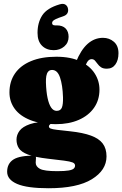

<svg xmlns="http://www.w3.org/2000/svg" viewBox="-20 -750 634 995"><path d="M344.5 -69.5Q299.5 -74.5 275.5 -77.2Q251.5 -80 242.5 -83.8Q233.5 -87.5 233.5 -95Q233.5 -99 236.5 -102.5Q239.5 -106 245 -110.5L241.5 -119.5Q174 -120 135.5 -106.8Q97 -93.5 81.2 -72.2Q65.5 -51 65.5 -26.5Q65.5 -1 77.8 18.2Q90 37.5 125.2 51Q160.5 64.5 228.5 72.5Q281.5 78.5 312.2 82.5Q343 86.5 356 91.8Q369 97 369 108Q369 117 362.2 123.5Q355.5 130 335.8 133.5Q316 137 276.5 137Q209 137 187 125Q165 113 165 93Q165 84.5 166 76Q167 67.5 166 64.5L164 56.5Q82.5 55.5 49.8 76.5Q17 97.5 17 140Q17 181 68.8 203.2Q120.5 225.5 232 225.5Q380 225.5 456 178.8Q532 132 532 60.5Q532 20 512.5 -6Q493 -32 451.5 -47.2Q410 -62.5 344.5 -69.5ZM357.5 -386.5 410 -379.5Q421.5 -410.5 431 -427Q440.5 -443.5 454.5 -443.5Q465 -443.5 472 -436Q479 -428.5 485.8 -418.8Q492.5 -409 503.5 -401.5Q514.5 -394 533.5 -394Q562.5 -394 578.2 -416.2Q594 -438.5 594 -474Q594 -513 570.2 -533.5Q546.5 -554 513.5 -554Q469.5 -554 434.2 -522.8Q399 -491.5 373 -427ZM495.5 -285.5Q495.5 -331 470.5 -369.8Q445.5 -408.5 395.8 -432.2Q346 -456 272 -456Q195 -456 140.5 -433.2Q86 -410.5 57.5 -369Q29 -327.5 29 -271Q29 -223.5 56.2 -186.2Q83.5 -149 137 -127.8Q190.5 -106.5 269 -106.5Q337.5 -106.5 388.2 -128.8Q439 -151 467.2 -191.2Q495.5 -231.5 495.5 -285.5ZM250 -387.5Q278 -387.5 291.2 -348Q304.5 -308.5 306.5 -246Q307.5 -210 300.8 -192.8Q294 -175.5 273.5 -175.5Q257 -175.5 245.2 -192.5Q233.5 -209.5 226.5 -242.2Q219.5 -275 218 -322.5Q217.5 -341.5 220 -356Q222.5 -370.5 229.8 -379Q237 -387.5 250 -387.5ZM274 -618.5Q304.5 -618.5 320 -602.5Q335.5 -586.5 335.5 -559Q335.5 -528.5 313 -509.2Q290.5 -490 258.5 -490Q221 -490 197.8 -513Q174.5 -536 174.5 -579.5Q174.5 -633 199.2 -670.8Q224 -708.5 289.5 -727.5Q308 -733 319 -726Q330 -719 332.5 -704.5Q335 -691.5 329 -681Q323 -670.5 306 -665Q281.5 -657 269.5 -651.2Q257.5 -645.5 253.8 -640.8Q250 -636 250 -630.5Q250 -618.5 265.5 -618.5Z"/></svg>

Font: Fraunces 144pt S100 Black
Style: Regular
Weight: 900
Version: Version 1.000